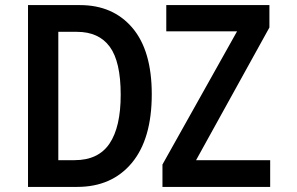

<svg xmlns="http://www.w3.org/2000/svg" viewBox="-20 -734 1167 754"><path d="M90 0V-714H294Q424 -714 500 -624.5Q576 -535 576 -364Q576 -188 497.5 -94Q419 0 283 0ZM273 -105Q366 -105 410 -170Q454 -235 454 -362Q454 -492 411 -550.5Q368 -609 282 -609H209V-105ZM618 0V-88L911 -611H633V-714H1038V-626L750 -105H1041V0Z"/></svg>

Font: Noto Sans Mono SemiCondensed SemiBold
Style: Regular
Weight: 600
Width: 4
Designer: Monotype Design Team
Foundry: Monotype Imaging Inc.
Version: Version 2.014; ttfautohint (v1.8.4.7-5d5b)